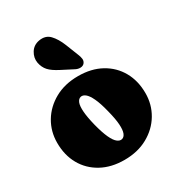

<svg xmlns="http://www.w3.org/2000/svg" viewBox="-170 -815 865 934"><g transform="rotate(-30 262.0 -347.5)"><path d="M265 -458Q339 -458 393.5 -428Q448 -398 478 -345Q508 -292 508 -222.5Q508 -159 476.8 -106.5Q445.5 -54 389.2 -22.8Q333 8.5 258 8.5Q184.5 8.5 129.8 -21.5Q75 -51.5 45 -104.5Q15 -157.5 15 -227Q15 -291 46.2 -343.2Q77.5 -395.5 133.8 -426.8Q190 -458 265 -458ZM297.5 -85.5Q310.5 -89 317 -105.5Q323.5 -122 321.5 -154Q319.5 -186 306.5 -236.5Q294 -287.5 280.2 -316.5Q266.5 -345.5 252.5 -356.5Q238.5 -367.5 225.5 -364Q212.5 -360.5 206 -344Q199.5 -327.5 201.8 -295.5Q204 -263.5 216.5 -213Q229.5 -162.5 243 -133.2Q256.5 -104 270.5 -93Q284.5 -82 297.5 -85.5ZM290 -618 318 -547Q324 -533 325.5 -520.2Q327 -507.5 318.5 -497Q310.5 -488 297 -487.5Q283.5 -487 270.5 -493.5L204.5 -527.5Q167 -546.5 149.8 -565.5Q132.5 -584.5 127 -613.5Q122 -643 138.5 -669.8Q155 -696.5 187.5 -702.5Q226 -709.5 249.5 -685Q273 -660.5 290 -618Z"/></g></svg>

Font: Fraunces 144pt S100 Black
Style: Regular
Weight: 900
Version: Version 1.000